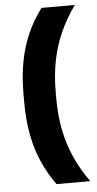

<svg xmlns="http://www.w3.org/2000/svg" viewBox="-56 -710 438 869"><g transform="rotate(-5 163.0 -276.0)"><path d="M197.5 -290.5V-260.5Q197.5 -183.5 210.8 -117.2Q224 -51 250.8 8.5Q277.5 68 318 125H165Q129 75.5 103.5 18.5Q78 -38.5 64.8 -106.2Q51.5 -174 51.5 -255V-296Q51.5 -377 64.8 -444.5Q78 -512 103.8 -569Q129.5 -626 166.5 -675.5H318Q277.5 -619 250.8 -559.5Q224 -500 210.8 -433.8Q197.5 -367.5 197.5 -290.5Z"/></g></svg>

Font: Anek Gurmukhi
Style: Bold
Weight: 700
Designer: Sarang Kulkarni (Gurmukhi), Yesha Goshar (Latin)
Foundry: Ek Type
Version: Version 1.003